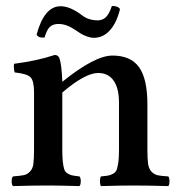

<svg xmlns="http://www.w3.org/2000/svg" viewBox="-20 -628 607 650"><path d="M479 -274.9V-122.1Q479 -89.8 481.4 -73Q483.9 -56.2 493.2 -46.6Q502.4 -37.1 513.7 -34.7Q524.9 -32.2 549.8 -30.8Q553.7 -26.4 553.7 -14.4Q553.7 -2.4 549.8 2Q479.5 0 431.2 0Q390.1 0 321.8 2Q318.4 -2.4 318.4 -14.4Q318.4 -26.4 321.8 -30.8Q338.9 -32.2 347.2 -33.9Q355.5 -35.6 364 -40.5Q372.6 -45.4 375.7 -55.4Q378.9 -65.4 380.9 -81.1Q382.8 -96.7 382.8 -122.1V-280.8Q382.8 -329.1 364.7 -355Q346.7 -380.9 312 -380.9Q268.6 -380.9 190.9 -314.9V-122.1Q190.9 -96.2 192.6 -80.8Q194.3 -65.4 197.3 -55.7Q200.2 -45.9 208.3 -41Q216.3 -36.1 224.1 -34.4Q231.9 -32.7 249 -30.8Q253.4 -26.4 253.4 -14.4Q253.4 -2.4 249 2Q180.7 0 143.1 0Q92.3 0 23.9 2Q19.5 -2.4 19.5 -14.4Q19.5 -26.4 23.9 -30.8Q49.8 -32.7 61 -35.2Q72.3 -37.6 81.5 -47.1Q90.8 -56.6 93 -73.2Q95.2 -89.8 95.2 -122.1V-315.9Q95.2 -354 83.5 -366.2Q71.8 -378.4 29.8 -382.8Q27.8 -387.7 27.1 -398.2Q26.4 -408.7 27.8 -412.1Q105 -421.9 165 -441.9Q176.8 -441.9 181.2 -431.2Q189 -408.2 190.9 -351.1Q300.8 -439.9 360.8 -439.9Q422.4 -439.9 450.7 -400.6Q479 -361.3 479 -274.9ZM311 -559.1Q326.7 -559.1 337.9 -569.3Q349.1 -579.6 358.9 -607.9Q379.9 -607.9 386.2 -597.2Q375.5 -551.8 352.5 -525.9Q329.6 -500 297.9 -500Q287.1 -500 274.9 -504.4Q262.7 -508.8 254.4 -513.7Q246.1 -518.6 232.9 -527.8Q204.6 -546.9 178.2 -546.9Q159.2 -546.9 148.7 -536.9Q138.2 -526.9 130.9 -501Q109.4 -499 104 -511.2Q129.9 -606.9 185.1 -606.9Q217.3 -606.9 257.8 -576.2Q279.8 -559.1 311 -559.1Z"/></svg>

Font: Common Serif Medium
Style: Regular
Weight: 500
Designer: Philipp H. Poll, Khaled Hosny
Foundry: Stefan Peev, Context Ltd.
Version: Version 1.026